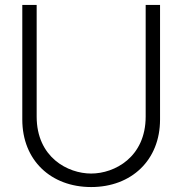

<svg xmlns="http://www.w3.org/2000/svg" viewBox="-20 -740 736 775"><path d="M348 15C510.5 15 626 -93.5 626 -257.5V-720H568V-269.5C568 -105.5 442.5 -39.5 348 -39.5C253.5 -39.5 128 -105 128 -269.5V-720H70V-257.5C70 -93 185.5 15 348 15Z"/></svg>

Font: Eudonet Light
Style: Regular
Weight: 300
Designer: Mikhail Sharanda
Foundry: Mikhail Sharanda
Version: Version 4.503;Glyphs 3.1.2 (3151)